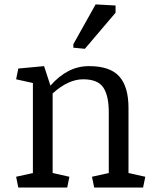

<svg xmlns="http://www.w3.org/2000/svg" viewBox="-20 -835 697 855"><path d="M375 -540.5Q469.2 -541 510.7 -495.1Q552.2 -449.2 552.2 -354.5V-64.5L627 -47.9L617.2 0H399.4L389.6 -47.9L464.4 -64.5V-333Q464.8 -407.7 440.4 -444.8Q416 -481.9 350.1 -481.9Q284.2 -481.9 214.4 -418.9V-64.5L289.1 -47.9L279.3 0H61.5L51.8 -47.9L126.5 -64.5V-465.3L51.8 -481.9L61.5 -529.8L176.3 -540.5L204.6 -453.6Q280.8 -540.5 375 -540.5ZM306.6 -638.2 405.8 -815.4 494.6 -810.5V-778.3L357.9 -617.7L306.6 -622.6Z"/></svg>

Font: NoticiaText-Regular
Style: Regular
Weight: 400
Designer: JM Sole
Foundry: JM Sole
Version: Version 1.003